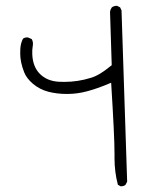

<svg xmlns="http://www.w3.org/2000/svg" viewBox="-20 -592 540 668"><path d="M378.4 -58.1V-41.5Q378.4 6.3 390.1 50.8L399.9 56.2Q400.4 56.2 400.4 56.2Q410.2 56.2 416.5 51.3L422.4 40Q421.9 26.4 402.8 -555.7L397.9 -566.4L387.2 -571.8Q386.7 -571.8 386.7 -571.8Q376.5 -571.8 369.1 -566.4Q364.3 -560.1 362.8 -551.3L368.7 -365.2Q346.2 -346.7 328.9 -336.2Q311.5 -325.7 296.4 -321.3Q251 -307.1 203.6 -307.1Q194.8 -307.1 184.1 -307.6Q143.6 -310.1 118.7 -335Q94.2 -359.4 92.3 -402.8Q92.3 -405.8 92.3 -407.7Q92.3 -409.7 92.3 -411.9Q92.3 -414.1 92.3 -418Q92.8 -425.3 93.8 -430.4Q94.7 -435.5 94.7 -439Q94.7 -448.7 90.3 -456.1L78.1 -461.4Q76.2 -461.9 74.7 -461.9Q66.4 -461.9 60.1 -457.5Q52.2 -442.9 50.8 -423.8Q50.3 -416.5 50.3 -406.2Q50.3 -375.5 64 -340.8Q72.3 -319.3 95.2 -300Q118.2 -280.8 147.9 -272.9Q177.7 -265.1 213.4 -265.1Q249 -265.1 284.2 -274.7Q319.3 -284.2 356 -299.8L366.7 -304.2Q378.4 -118.2 378.4 -58.1Z"/></svg>

Font: NaikaiFont
Style: Light
Weight: 300
Version: Version 1.89